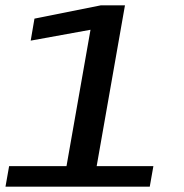

<svg xmlns="http://www.w3.org/2000/svg" viewBox="-26 -696 687 716"><path d="M-5.5 0H532.5L546 -76.5H334.5L440 -676H349.5L102.5 -626.5L88.5 -544.5L311.5 -585L222 -76.5H8Z"/></svg>

Font: Anybody Expanded
Style: Italic
Weight: 400
Width: 7
Italic angle: -10°
Version: Version 1.113;gftools[0.9.25]